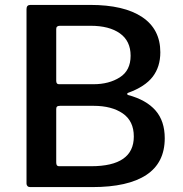

<svg xmlns="http://www.w3.org/2000/svg" viewBox="-20 -762 747 782"><path d="M88 -14V-725Q88 -742 104 -742H347Q485 -742 559 -692.5Q633 -643 633 -549Q633 -490 602 -449.5Q571 -409 502 -384Q498 -383 498 -379.5Q498 -376 502 -375Q576 -355 613.5 -312Q651 -269 651 -199Q651 -99 576 -49.5Q501 0 356 0H103Q96 0 92 -4Q88 -8 88 -14ZM361 -419Q424 -419 468 -447Q512 -475 512 -535Q512 -595 468.5 -626Q425 -657 349 -657H224Q209 -657 209 -644V-433Q209 -419 220 -419ZM351 -85Q525 -85 525 -206Q525 -269 480 -300Q435 -331 361 -331H225Q216 -331 212.5 -328Q209 -325 209 -318V-100Q209 -85 220 -85Z"/></svg>

Font: n
Style: Regular
Weight: 500
Designer: Pablo Impallari, Rodrigo Fuenzalida
Foundry: Impallari Type
Version: Version 1.002; ttfautohint (v1.5)